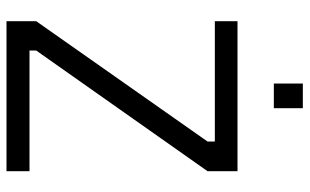

<svg xmlns="http://www.w3.org/2000/svg" viewBox="-196 -732 929 576"><g transform="rotate(90 268.0 -443.5)"><path d="M43 -624V-692H493V-602L131 -88V-68H493V1H43V-88L404 -602V-624ZM230 -801V-888H304V-801Z"/></g></svg>

Font: TitilliumWeb-Regular
Style: Regular
Weight: 400
Version: Version 1.001;PS 57.000;hotconv 1.0.70;makeotf.lib2.5.55311